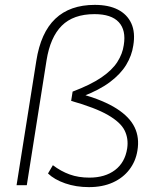

<svg xmlns="http://www.w3.org/2000/svg" viewBox="-20 -760 639 788"><path d="M48 0 129 -510Q147 -626 207 -683Q267 -740 369 -740Q426 -740 464 -720.5Q502 -701 519 -664Q536 -627 527 -573Q521 -532 498 -494Q475 -456 431 -423Q387 -390 316 -363L315 -374Q406 -348 459 -314Q512 -280 532.5 -237.5Q553 -195 544 -142Q537 -98 511 -64Q485 -30 443 -11Q401 8 345 8Q292 8 247.5 -7.5Q203 -23 177 -48L197 -82Q230 -57 266 -44Q302 -31 347 -31Q411 -31 452 -62Q493 -93 502 -151Q508 -191 491.5 -224.5Q475 -258 423 -288Q371 -318 272 -346L278 -384Q352 -412 396 -442Q440 -472 461.5 -505.5Q483 -539 488 -575Q498 -636 467.5 -669Q437 -702 368 -702Q281 -702 233.5 -654.5Q186 -607 171 -512L90 0Z"/></svg>

Font: Mulish ExtraLight
Style: Italic
Weight: 200
Italic angle: -9°
Designer: Vernon Adams
Foundry: Vernon Adams
Version: Version 3.603